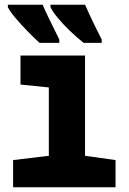

<svg xmlns="http://www.w3.org/2000/svg" viewBox="-20 -786 540 806"><path d="M35 0V-114L185 -132V-419L66 -431V-553H337V-132L465 -114V0ZM331 -606Q301 -630 272.5 -657.5Q244 -685 222.5 -711Q201 -737 192 -756V-766H337Q345 -748 362 -711.5Q379 -675 407 -620V-606ZM146 -606Q125 -625 96.5 -654Q68 -683 44.5 -711Q21 -739 13 -756V-766H159Q167 -747 184.5 -710.5Q202 -674 229 -620V-606Z"/></svg>

Font: Noto Sans Mono ExtraCondensed Black
Style: Regular
Weight: 900
Width: 2
Designer: Monotype Design Team
Foundry: Monotype Imaging Inc.
Version: Version 2.014